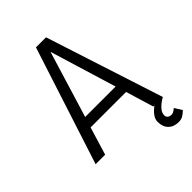

<svg xmlns="http://www.w3.org/2000/svg" viewBox="-239 -769 1026 1026"><g transform="rotate(-45 274.5 -256.0)"><path d="M451 0 403 -158H135L87 0H15L231 -667H307L523 0ZM154 -218H384L269 -595ZM523 0Q523 0 513.5 5.5Q504 11 491 21.5Q478 32 468.5 45.5Q459 59 459 75Q459 87 467.5 93.5Q476 100 489 100Q500 100 511.5 91.5Q523 83 523 83L549 125Q536 138 522 146.5Q508 155 489 155Q452 155 430.5 133.5Q409 112 409 75Q409 56 420 39.5Q431 23 446 10.5Q461 -2 472 -9Q483 -16 483 -16Z"/></g></svg>

Font: Epunda Sans Light
Style: Regular
Weight: 300
Designer: Simon Atzbach
Foundry: typofactur
Version: Version 2.204; ttfautohint (v1.8.4.7-5d5b)